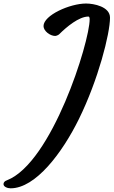

<svg xmlns="http://www.w3.org/2000/svg" viewBox="-191 -779 635 1073"><path d="M-152.3 228.5C-165.5 232.9 -171.4 241.2 -171.4 250C-171.4 265.1 -148.9 273.4 -131.8 273.4C8.3 273.4 157.2 74.7 250 -113.8C358.4 -334 423.8 -591.3 423.8 -680.2C423.8 -742.2 333 -759.3 290 -759.3C199.7 -759.3 52.2 -693.8 52.2 -633.3C52.2 -606 88.9 -578.1 117.2 -578.1C123 -578.1 135.3 -583 140.1 -587.9C180.7 -628.4 250 -686.5 303.2 -686.5C307.6 -686.5 310.1 -680.7 310.1 -671.4C310.1 -543.9 99.1 130.9 -152.3 228.5Z"/></svg>

Font: Courgette
Style: Regular
Weight: 400
Designer: Karolina Lach
Foundry: Karolina Lach
Version: Version 1.002